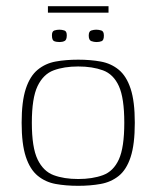

<svg xmlns="http://www.w3.org/2000/svg" viewBox="-20 -596 505 621"><path d="M233 5Q193 5 160 -1Q127 -7 102 -27.5Q77 -48 63.5 -89Q50 -130 50 -199Q50 -268 63.5 -309Q77 -350 102 -370.5Q127 -391 160 -397Q193 -403 233 -403Q272 -403 305.5 -397Q339 -391 364 -370.5Q389 -350 402.5 -309Q416 -268 416 -199Q416 -129 402.5 -88Q389 -47 364 -27Q339 -7 305.5 -1Q272 5 233 5ZM233 -17Q279 -17 313 -29.5Q347 -42 364.5 -80.5Q382 -119 382 -199Q382 -279 364.5 -317.5Q347 -356 313 -368.5Q279 -381 233 -381Q187 -381 153.5 -368.5Q120 -356 101.5 -317.5Q83 -279 83 -199Q83 -119 101.5 -80.5Q120 -42 153.5 -29.5Q187 -17 233 -17ZM292 -460Q284 -460 275.5 -463Q267 -466 267 -481Q267 -495 275.5 -497.5Q284 -500 291 -500Q299 -500 307.5 -497.5Q316 -495 316 -481Q316 -466 309 -463Q302 -460 292 -460ZM173 -460Q162 -460 155 -463Q148 -466 148 -482Q148 -495 156 -497.5Q164 -500 172 -500Q180 -500 188 -497.5Q196 -495 196 -482Q196 -467 189 -463.5Q182 -460 173 -460ZM135 -555V-576H331V-555Z"/></svg>

Font: Genos Thin ExtraLight
Style: Regular
Weight: 250
Version: Version 1.010